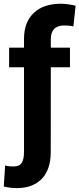

<svg xmlns="http://www.w3.org/2000/svg" viewBox="-37 -780 419 1014"><path d="M332.5 -528.3H231.4V-572.3C231.4 -621.1 254.9 -645.5 302.2 -645.5C320.8 -645.5 336.9 -644 350.6 -640.6L362.3 -750C331.1 -756.8 305.2 -760.3 284.7 -760.3C223.6 -760.3 175.8 -744.1 142.1 -712.4C107.9 -680.7 90.3 -635.3 89.8 -577.1V-528.3H11.2V-424.8H89.8V23.9C89.8 48.3 85.9 66.9 77.6 80.1C69.3 92.8 55.2 99.1 34.7 99.1C14.2 99.1 -0.5 97.2 -9.8 93.3L-17.1 205.1C3.9 210.4 27.3 213.4 52.7 213.4C108.9 213.4 152.3 196.8 184.1 164.1C215.3 131.3 231 84 231 22.9L231.4 -424.8H332.5Z"/></svg>

Font: Roboto
Style: Bold
Weight: 700
Designer: Google
Version: Version 2.137; 2017